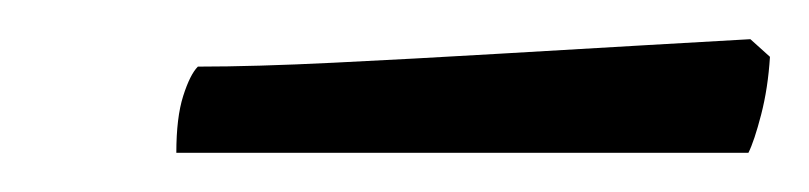

<svg xmlns="http://www.w3.org/2000/svg" viewBox="-20 -674 413 98"><path d="M70 -596Q70 -614 73.5 -625Q77 -636 81 -640Q110 -640 150.5 -642Q191 -644 233.5 -646.5Q276 -649 310.5 -651Q345 -653 363 -654L373 -645Q372 -629 368.5 -615.5Q365 -602 362 -596Z"/></svg>

Font: Texturina Medium 12pt Thin
Style: Italic
Weight: 250
Italic angle: -11°
Version: Version 1.002